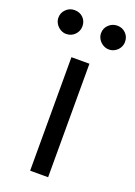

<svg xmlns="http://www.w3.org/2000/svg" viewBox="-187 -786 594 843"><g transform="rotate(20 110.0 -364.5)"><path d="M67.4 -530.3H151.4V0H67.4ZM-45.9 -673.8Q-45.9 -697.3 -29.3 -713.4Q-12.7 -729.5 9.8 -729.5Q34.7 -729.5 50.5 -713.9Q66.4 -698.2 66.4 -673.8Q66.4 -651.4 50.3 -634.8Q34.2 -618.2 9.8 -618.2Q-4.4 -618.2 -17.3 -626Q-30.3 -633.8 -38.1 -646.7Q-45.9 -659.7 -45.9 -673.8ZM153.3 -673.8Q153.3 -697.8 170.2 -713.6Q187 -729.5 210 -729.5Q233.4 -729.5 249.5 -713.6Q265.6 -697.8 265.6 -673.8Q265.6 -659.2 258.3 -646.5Q251 -633.8 238 -626Q225.1 -618.2 210 -618.2Q195.3 -618.2 182.1 -626Q168.9 -633.8 161.1 -646.7Q153.3 -659.7 153.3 -673.8Z"/></g></svg>

Font: Pretendard Std
Style: Regular
Weight: 400
Designer: Base glyphs from Inter by Rasmus Andersson; Hangeul glyphs from Noto Sans CJK(Source Han Sans) by Jang Soo-young and Kan
Foundry: Kil Hyung-jin
Version: Version 1.309